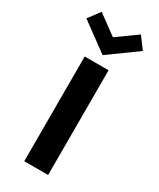

<svg xmlns="http://www.w3.org/2000/svg" viewBox="-279 -1228 1082 1310"><g transform="rotate(30 262.0 -573.5)"><path d="M107.5 -1147 39.5 -1056 260.5 -894 484.5 -1056 416.5 -1147 260.5 -1035ZM347.5 -825H159.5V0H347.5Z"/></g></svg>

Font: Hussar
Style: BdSuprExt
Weight: 700
Foundry: Cannot Into Space Fonts
Version: Version 2.00